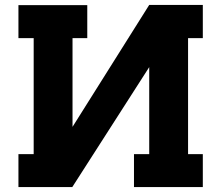

<svg xmlns="http://www.w3.org/2000/svg" viewBox="-20 -761 900 781"><path d="M805 -606H745V-134H805V0H525V-134H587V-488L274 0H55V-134H117V-606H55V-740H335V-606H275V-245L587 -741H805Z"/></svg>

Font: Arvo
Style: Bold
Weight: 700
Designer: Anton Koovit (Cyrillic Expansion: Cyreal)
Foundry: Anton Koovit, Yassin Baggar
Version: Version 3.000